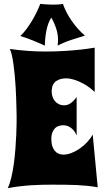

<svg xmlns="http://www.w3.org/2000/svg" viewBox="-20 -961 543 992"><path d="M484.9 6.8Q459.5 2 432.9 -0.7Q406.2 -3.4 376.7 -4.9Q347.2 -6.3 313.7 -6.6Q280.3 -6.8 241.2 -6.8Q222.7 -6.8 197 -6.3Q171.4 -5.9 141.8 -3.9Q112.3 -2 81.1 1.7Q49.8 5.4 20 11.2Q30.8 -10.7 38.6 -44.2Q46.4 -77.6 51.5 -115.2Q56.6 -152.8 59.6 -191.9Q62.5 -231 64 -264.6Q65.4 -298.3 65.7 -323Q65.9 -347.7 65.9 -356.9Q65.9 -358.9 65.7 -372.1Q65.4 -385.3 64.9 -406.2Q64.5 -427.2 63.5 -454.3Q62.5 -481.4 60.8 -510.7Q59.1 -540 56.4 -569.8Q53.7 -599.6 50 -626.2Q46.4 -652.8 41.7 -674.1Q37.1 -695.3 30.8 -708Q78.6 -701.2 125 -698Q171.4 -694.8 214.8 -694.8Q268.1 -694.8 314.5 -697.8Q360.8 -700.7 395.5 -704.6Q436 -709 469.2 -714.8V-485.8Q440.9 -512.2 415 -526.4Q389.2 -540.5 369.1 -547.4Q345.7 -555.2 325.2 -556.2Q300.8 -556.2 285.4 -550Q270 -543.9 261.5 -534.4Q252.9 -524.9 250 -512.9Q247.1 -501 247.1 -488.8Q247.1 -476.1 250.7 -463.4Q254.4 -450.7 262.2 -440.4Q270 -430.2 282.5 -423.6Q294.9 -417 312 -417Q326.2 -417 337.9 -423.6Q349.6 -430.2 357.9 -438.5Q367.7 -447.8 376 -460V-261.2Q368.2 -279.8 357.7 -290.5Q347.2 -301.3 337.2 -306.4Q327.1 -311.5 319.1 -312.7Q311 -314 308.1 -314Q276.4 -314 260.7 -294.4Q245.1 -274.9 245.1 -244.1Q245.1 -221.7 250.2 -206.1Q255.4 -190.4 263.9 -180.7Q272.5 -170.9 283.9 -166.5Q295.4 -162.1 308.1 -162.1Q327.6 -162.1 350.1 -170.9Q372.6 -179.7 393.3 -194.3Q414.1 -209 431.4 -227.8Q448.7 -246.6 459 -266.1ZM418.9 -777.3Q383.8 -766.6 346.9 -754.4Q310.1 -742.2 277.8 -725.1Q278.8 -732.9 279.3 -740.2Q279.8 -747.6 279.8 -754.9Q279.8 -785.2 270 -814.5Q260.3 -843.8 245.1 -870.1Q235.4 -855.5 229 -837.2Q222.7 -818.8 219 -799.3Q215.3 -779.8 213.6 -760.7Q211.9 -741.7 211.9 -725.1Q181.2 -739.3 149.2 -752.2Q117.2 -765.1 85 -774.9Q101.1 -790 116.2 -810.3Q131.3 -830.6 144.8 -852.8Q158.2 -875 169.2 -897.7Q180.2 -920.4 188 -940.9Q203.6 -939.5 219.5 -938.2Q235.4 -937 252 -937Q264.6 -937 278.6 -937.7Q292.5 -938.5 305.2 -940.9Q312.5 -918.9 324.5 -896Q336.4 -873 351.6 -851.6Q366.7 -830.1 383.8 -811Q400.9 -792 418.9 -777.3Z"/></svg>

Font: Spicy Rice
Style: Regular
Weight: 400
Version: Version 1.000